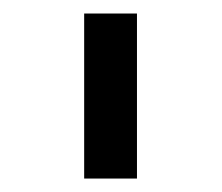

<svg xmlns="http://www.w3.org/2000/svg" viewBox="-20 -727 328 284"><path d="M182.6 -462.9H104.5V-707H182.6Z"/></svg>

Font: Pretendard GOV Variable
Style: Regular
Weight: 400
Designer: Base glyphs from Inter by Rasmus Andersson; Hangul glyphs from Noto Sans CJK(Source Han Sans) by Jang Soo-young and Kang
Foundry: Kil Hyung-jin
Version: Version 1.307;Glyphs 3.2 (3192)